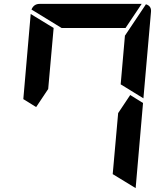

<svg xmlns="http://www.w3.org/2000/svg" viewBox="-20 -1020 856 988"><path d="M166 -469 100 -510 138 -948 256 -876 228 -562ZM650 -531 716 -490 678 -52 560 -124 588 -438ZM731 -998Q760 -989 757 -959L718 -514L601 -586L623 -838H624ZM297 -876 142 -971Q154 -1000 184 -1000H709L626 -876Z"/></svg>

Font: DSEG7 Modern
Style: Bold Italic
Weight: 700
Italic angle: -5°
Designer: Keshikan(Twitter:@keshinomi_88pro)
Version: Version 0.46